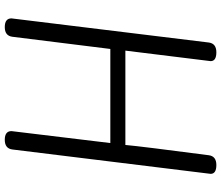

<svg xmlns="http://www.w3.org/2000/svg" viewBox="-81 -831 926 804"><g transform="rotate(90 382.0 -429.0)"><path d="M236 -848Q236 -846 192 -491H587Q593 -558 630 -840Q634 -872 671 -872Q708 -872 708 -848Q708 -845 606 -18Q602 14 565.5 14Q529 14 529 -14Q529 -17 579 -428H185L134 -18Q130 14 93.5 14Q57 14 57 -14Q57 -17 158 -840Q162 -872 199 -872Q236 -872 236 -848Z"/></g></svg>

Font: Kite One
Style: Regular
Weight: 400
Designer: Eduardo Rodriguez Tunni
Foundry: Eduardo Rodriguez Tunni
Version: Version 1.001